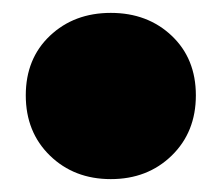

<svg xmlns="http://www.w3.org/2000/svg" viewBox="-20 -268 344 298"><path d="M20 -120Q20 -177 57.5 -212.5Q95 -248 152 -248Q209 -248 246.5 -212.5Q284 -177 284 -120Q284 -63 246.5 -26.5Q209 10 152 10Q95 10 57.5 -26.5Q20 -63 20 -120Z"/></svg>

Font: CMG Sans Black
Style: Regular
Weight: 900
Designer: Julieta Ulanovsky
Foundry: Julieta Ulanovsky
Version: Version 7.200